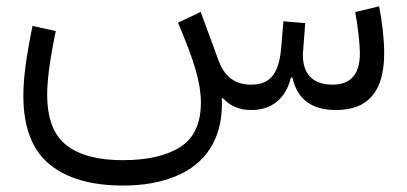

<svg xmlns="http://www.w3.org/2000/svg" viewBox="-20 -345 1275 602"><path d="M768.1 0C831.1 0 876 -35.2 892.1 -101.6H897C912.1 -33.7 957.5 0 1033.2 0C1133.3 0 1184.6 -57.1 1184.6 -178.2C1184.6 -199.2 1183.1 -223.1 1180.2 -250C1177.2 -276.9 1173.3 -302.2 1168.5 -325.2L1093.8 -307.1C1097.7 -287.1 1101.1 -264.2 1104 -238.3C1106.9 -212.4 1108.4 -191.9 1108.4 -177.7C1108.4 -112.3 1079.6 -79.6 1022.5 -79.6C959.5 -79.6 929.7 -114.7 929.7 -171.9C929.7 -177.7 930.2 -183.6 930.7 -189.9L937 -272.5L868.7 -278.3L861.3 -191.9C854 -112.3 825.7 -79.6 767.6 -79.6C712.9 -79.6 682.6 -108.4 665 -155.8L609.4 -307.6L538.1 -273.9C564.5 -211.9 583 -162.6 593.8 -125C604.5 -87.4 609.9 -53.7 609.9 -23.9C609.9 42 588.4 88.4 544.9 116.2C501.5 143.6 441.4 157.2 364.3 157.2C287.1 157.2 228.5 141.6 188.5 110.4C147.9 79.1 127.9 25.9 127.9 -49.3C127.9 -70.8 129.9 -96.7 133.8 -127C137.7 -156.7 144.5 -197.3 154.8 -247.6L82 -263.7C62 -166 53.2 -99.6 53.2 -45.4C53.2 53.2 80.6 125 134.8 169.9C189 214.4 266.1 236.8 366.2 236.8C428.7 236.8 483.9 227.1 531.2 207.5C626 168.5 675.8 89.8 675.8 -19C675.8 -24.4 675.8 -30.3 675.3 -35.6L678.2 -38.1C700.7 -12.7 730.5 0 768.1 0Z"/></svg>

Font: Estedad Regular
Style: Regular
Weight: 400
Designer: Amin Abedi
Version: Version 7.3